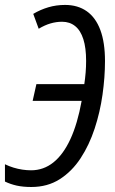

<svg xmlns="http://www.w3.org/2000/svg" viewBox="-40 -745 466 775"><path d="M86.4 9.8Q53.2 9.8 27.6 4.2Q2 -1.5 -20 -12.2V-82Q-2.9 -73.7 14.6 -68.4Q32.2 -63 50.3 -60.3Q68.4 -57.6 85.4 -57.6Q135.7 -57.6 175.5 -89.4Q215.3 -121.1 244.1 -183.3Q272.9 -245.6 289.6 -337.9H91.8L106.9 -405.3H300.3Q303.7 -428.2 305.7 -452.1Q307.6 -476.1 307.6 -499Q307.6 -551.8 296.4 -586.9Q285.2 -622.1 263.4 -639.6Q241.7 -657.2 210.4 -657.2Q187 -657.2 163.8 -650.4Q140.6 -643.6 116.2 -628.9L94.2 -689Q123 -706.1 155 -715.6Q187 -725.1 222.7 -725.1Q273.9 -725.1 310.1 -699.7Q346.2 -674.3 365 -624Q383.8 -573.7 383.8 -498.5Q383.8 -433.6 373.8 -362.8Q363.8 -292 342 -225.8Q320.3 -159.7 285.4 -106.4Q250.5 -53.2 201.2 -21.7Q151.9 9.8 86.4 9.8Z"/></svg>

Font: Open Sans Condensed
Style: Italic
Weight: 400
Width: 3
Italic angle: -12°
Designer: Monotype Design Team
Foundry: Monotype Imaging Inc.
Version: Version 3.000